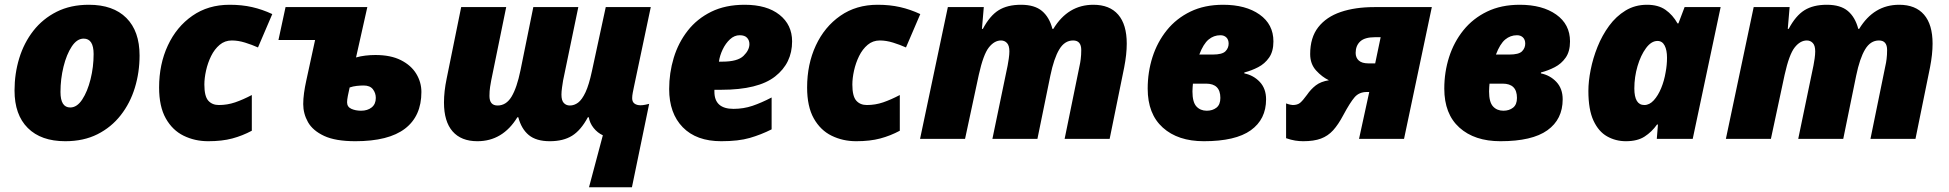

<svg xmlns="http://www.w3.org/2000/svg" viewBox="-20 -583 8180 806"><path d="M253.9 9.8Q152.3 9.8 96.7 -45.7Q41 -101.1 41 -203.1Q41 -273.9 60.8 -338.6Q80.6 -403.3 120.1 -453.9Q159.7 -504.4 218 -533.7Q276.4 -563 353 -563Q455.1 -563 510.5 -507.6Q565.9 -452.1 565.9 -350.1Q565.9 -279.3 546.1 -214.6Q526.4 -149.9 486.8 -99.4Q447.3 -48.8 389.2 -19.5Q331.1 9.8 253.9 9.8ZM274.9 -131.8Q303.2 -131.8 325.2 -165.3Q347.2 -198.7 360.1 -250.2Q373 -301.8 373 -356Q373 -420.9 331.1 -420.9Q303.2 -420.9 281.2 -387.7Q259.3 -354.5 246.6 -303Q233.9 -251.5 233.9 -196.8Q233.9 -131.8 274.9 -131.8Z M854 9.8Q797.9 9.8 751 -13.2Q704.1 -36.1 676 -85.9Q647.9 -135.7 647.9 -215.8Q647.9 -313.5 684.6 -392.1Q721.2 -470.7 787.6 -516.8Q854 -563 943.8 -563Q995.6 -563 1038.3 -553.2Q1081.1 -543.5 1123 -523.9L1063 -383.8Q1038.1 -395 1009 -404.1Q980 -413.1 953.1 -413.1Q923.8 -413.1 902.1 -394.8Q880.4 -376.5 866.2 -347.7Q852.1 -318.8 845 -286.9Q837.9 -254.9 837.9 -228Q837.9 -179.2 854.2 -160.6Q870.6 -142.1 898.9 -142.1Q934.1 -142.1 967 -153.3Q1000 -164.6 1037.1 -184.1V-34.2Q998 -13.2 955.1 -1.7Q912.1 9.8 854 9.8Z M1471.7 9.8Q1388.2 9.8 1340.6 -12.5Q1293 -34.7 1272.9 -70.3Q1252.9 -106 1252.9 -146Q1252.9 -167.5 1256.3 -192.6Q1259.8 -217.8 1265.6 -244.1L1302.7 -415H1148.9L1178.7 -553.2H1522L1474.6 -341.8Q1493.2 -347.2 1513.9 -349.6Q1534.7 -352.1 1555.7 -352.1Q1620.6 -352.1 1663.3 -330.3Q1706.1 -308.6 1727.5 -273.2Q1749 -237.8 1749 -196.8Q1749 -95.7 1680.2 -43Q1611.3 9.8 1471.7 9.8ZM1495.6 -118.2Q1522.9 -118.2 1540.3 -132.1Q1557.6 -146 1557.6 -171.9Q1557.6 -192.4 1545.4 -208.3Q1533.2 -224.1 1506.8 -224.1Q1493.2 -224.1 1477.5 -222.4Q1461.9 -220.7 1447.8 -215.8Q1443.4 -197.3 1440.2 -180.4Q1437 -163.6 1437 -153.8Q1437 -134.3 1454.8 -126.2Q1472.7 -118.2 1495.6 -118.2Z M2452.6 203.1 2510.7 -15.1Q2488.3 -25.4 2471.9 -45.9Q2455.6 -66.4 2451.7 -90.8H2447.8Q2418.5 -36.1 2381.6 -13.2Q2344.7 9.8 2288.1 9.8Q2231 9.8 2199.7 -16.1Q2168.5 -42 2155.8 -90.8H2151.9Q2090.3 9.8 1983.9 9.8Q1916 9.8 1879.9 -31.5Q1843.8 -72.8 1843.8 -152.8Q1843.8 -199.2 1855 -252.9L1916 -553.2H2105L2042 -245.1Q2040 -235.4 2037.4 -218.3Q2034.7 -201.2 2034.7 -180.2Q2034.7 -140.1 2068.8 -140.1Q2105 -140.1 2127.4 -177.2Q2149.9 -214.4 2165 -288.1L2218.8 -553.2H2407.7L2343.8 -245.1Q2341.8 -233.9 2339.4 -216.1Q2336.9 -198.2 2336.9 -186Q2336.9 -161.1 2346.9 -150.6Q2356.9 -140.1 2372.1 -140.1Q2390.6 -140.1 2407 -152.3Q2423.3 -164.6 2438 -195.8Q2452.6 -227.1 2464.8 -284.2L2522.9 -553.2H2711.9L2641.1 -217.8Q2638.7 -206.1 2636.2 -193.4Q2633.8 -180.7 2633.8 -170.9Q2633.8 -155.3 2643.6 -148.2Q2653.3 -141.1 2668.9 -141.1Q2677.7 -141.1 2688.7 -143.3Q2699.7 -145.5 2705.1 -147L2632.8 203.1Z M3007.8 9.8Q2903.3 9.8 2846.2 -48.8Q2789.1 -107.4 2789.1 -209Q2789.1 -276.9 2808.3 -340.3Q2827.6 -403.8 2866.9 -454.1Q2906.2 -504.4 2965.8 -533.7Q3025.4 -563 3106 -563Q3199.2 -563 3252.2 -521Q3305.2 -479 3305.2 -409.2Q3305.2 -317.9 3233.9 -262Q3162.6 -206.1 3007.8 -206.1H2979V-198.2Q2979 -126 3059.1 -126Q3101.1 -126 3138.7 -138.7Q3176.3 -151.4 3219.2 -173.8V-40Q3174.8 -17.6 3127.4 -3.9Q3080.1 9.8 3007.8 9.8ZM2998 -324.2H3012.2Q3076.2 -324.2 3101.1 -348.4Q3126 -372.6 3126 -397.9Q3126 -413.6 3116.2 -424.3Q3106.4 -435.1 3085 -435.1Q3063 -435.1 3044.4 -418Q3025.9 -400.9 3013.7 -375.2Q3001.5 -349.6 2998 -324.2Z M3574.2 9.8Q3518.1 9.8 3471.2 -13.2Q3424.3 -36.1 3396.2 -85.9Q3368.2 -135.7 3368.2 -215.8Q3368.2 -313.5 3404.8 -392.1Q3441.4 -470.7 3507.8 -516.8Q3574.2 -563 3664.1 -563Q3715.8 -563 3758.5 -553.2Q3801.3 -543.5 3843.3 -523.9L3783.2 -383.8Q3758.3 -395 3729.2 -404.1Q3700.2 -413.1 3673.3 -413.1Q3644 -413.1 3622.3 -394.8Q3600.6 -376.5 3586.4 -347.7Q3572.3 -318.8 3565.2 -286.9Q3558.1 -254.9 3558.1 -228Q3558.1 -179.2 3574.5 -160.6Q3590.8 -142.1 3619.1 -142.1Q3654.3 -142.1 3687.3 -153.3Q3720.2 -164.6 3757.3 -184.1V-34.2Q3718.3 -13.2 3675.3 -1.7Q3632.3 9.8 3574.2 9.8Z M3842.3 0 3959 -553.2H4109.9L4102.1 -461.9H4106Q4135.3 -517.1 4172.1 -540Q4209 -563 4266.1 -563Q4323.2 -563 4354.2 -536.9Q4385.3 -510.7 4397.9 -461.9H4401.9Q4463.4 -563 4569.8 -563Q4638.2 -563 4674.1 -521.5Q4710 -480 4710 -399.9Q4710 -355 4699.2 -299.8L4638.2 0H4449.2L4512.2 -308.1Q4514.6 -317.9 4516.8 -335Q4519 -352.1 4519 -373Q4519 -413.1 4484.9 -413.1Q4449.2 -413.1 4426.8 -375.7Q4404.3 -338.4 4389.2 -265.1L4335 0H4146L4210 -308.1Q4212.4 -319.3 4214.8 -337.2Q4217.3 -355 4217.3 -367.2Q4217.3 -391.6 4207.3 -402.3Q4197.3 -413.1 4182.1 -413.1Q4154.3 -413.1 4131.1 -383.8Q4107.9 -354.5 4088.9 -269L4031.2 0Z M5033.7 9.8Q4924.8 9.8 4861.3 -47.4Q4797.9 -104.5 4797.9 -210.9Q4797.9 -280.3 4818.1 -343.5Q4838.4 -406.7 4878.4 -456.3Q4918.5 -505.9 4977.5 -534.4Q5036.6 -563 5114.7 -563Q5209.5 -563 5267.6 -522Q5325.7 -481 5325.7 -409.2Q5325.7 -367.2 5307.6 -341.3Q5289.6 -315.4 5261.7 -301Q5233.9 -286.6 5203.6 -278.8V-274.9Q5242.2 -267.1 5268.6 -239Q5294.9 -210.9 5294.9 -166Q5294.9 -82 5230.7 -36.1Q5166.5 9.8 5033.7 9.8ZM5014.6 -354H5070.8Q5110.8 -354 5124.3 -367.7Q5137.7 -381.3 5137.7 -399.9Q5137.7 -416.5 5128.2 -425.8Q5118.7 -435.1 5103 -435.1Q5075.2 -435.1 5053.5 -417Q5031.7 -398.9 5014.6 -354ZM5045.9 -118.2Q5070.3 -118.2 5086.7 -131.1Q5103 -144 5103 -171.9Q5103 -231.9 5043 -231.9H4987.8Q4987.3 -223.1 4986.6 -217.5Q4985.8 -211.9 4985.8 -199.2Q4985.8 -154.3 5002.4 -136.2Q5019 -118.2 5045.9 -118.2Z M5450.7 9.8Q5434.1 9.8 5417 7.1Q5399.9 4.4 5378.9 -2.9V-148.9Q5387.7 -145.5 5395.5 -143.8Q5403.3 -142.1 5406.7 -142.1Q5426.3 -142.1 5437.5 -151.1Q5448.7 -160.2 5466.8 -185.1Q5482.4 -208 5503.4 -224.4Q5524.4 -240.7 5558.6 -246.1Q5529.8 -259.8 5504.9 -287.1Q5480 -314.5 5480 -356Q5480 -425.3 5513.9 -468.8Q5547.9 -512.2 5608.4 -532.7Q5668.9 -553.2 5749 -553.2H5990.7L5874 0H5685.1L5728 -196.8H5717.8Q5685.5 -196.8 5666.5 -174.8Q5647.5 -152.8 5618.7 -99.1Q5598.1 -60.1 5576.4 -36.1Q5554.7 -12.2 5525.1 -1.2Q5495.6 9.8 5450.7 9.8ZM5724.6 -316.9H5752.9L5775.9 -426.8H5752Q5709 -426.8 5689.9 -408.9Q5670.9 -391.1 5670.9 -360.8Q5670.9 -340.8 5684.1 -328.9Q5697.3 -316.9 5724.6 -316.9Z M6278.8 9.8Q6169.9 9.8 6106.4 -47.4Q6043 -104.5 6043 -210.9Q6043 -280.3 6063.2 -343.5Q6083.5 -406.7 6123.5 -456.3Q6163.6 -505.9 6222.7 -534.4Q6281.7 -563 6359.9 -563Q6454.6 -563 6512.7 -522Q6570.8 -481 6570.8 -409.2Q6570.8 -367.2 6552.7 -341.3Q6534.7 -315.4 6506.8 -301Q6479 -286.6 6448.7 -278.8V-274.9Q6487.3 -267.1 6513.7 -239Q6540 -210.9 6540 -166Q6540 -82 6475.8 -36.1Q6411.6 9.8 6278.8 9.8ZM6259.8 -354H6315.9Q6356 -354 6369.4 -367.7Q6382.8 -381.3 6382.8 -399.9Q6382.8 -416.5 6373.3 -425.8Q6363.8 -435.1 6348.1 -435.1Q6320.3 -435.1 6298.6 -417Q6276.9 -398.9 6259.8 -354ZM6291 -118.2Q6315.4 -118.2 6331.8 -131.1Q6348.1 -144 6348.1 -171.9Q6348.1 -231.9 6288.1 -231.9H6232.9Q6232.4 -223.1 6231.7 -217.5Q6231 -211.9 6231 -199.2Q6231 -154.3 6247.6 -136.2Q6264.2 -118.2 6291 -118.2Z M6805.2 9.8Q6762.7 9.8 6726.8 -10.3Q6690.9 -30.3 6669.4 -76.4Q6647.9 -122.6 6647.9 -201.2Q6647.9 -241.7 6657.5 -290Q6667 -338.4 6686.3 -386.5Q6705.6 -434.6 6734.9 -474.6Q6764.2 -514.6 6804 -538.8Q6843.8 -563 6894 -563Q6941.4 -563 6971.7 -541.7Q7002 -520.5 7022 -484.9H7025.9L7051.8 -553.2H7203.1L7085.9 0H6935.1L6939.9 -60.1H6936Q6914.1 -29.3 6884 -9.8Q6854 9.8 6805.2 9.8ZM6882.8 -142.1Q6904.3 -142.1 6922.4 -161.9Q6940.4 -181.6 6953.4 -212.9Q6966.3 -244.1 6972.2 -279.8Q6978 -310.1 6978 -340.8Q6978 -372.6 6968 -391.8Q6958 -411.1 6938 -411.1Q6912.1 -411.1 6889.9 -381.1Q6867.7 -351.1 6854.2 -305.4Q6840.8 -259.8 6840.8 -211.9Q6840.8 -142.1 6882.8 -142.1Z M7225.1 0 7341.8 -553.2H7492.7L7484.9 -461.9H7488.8Q7518.1 -517.1 7554.9 -540Q7591.8 -563 7648.9 -563Q7706.1 -563 7737.1 -536.9Q7768.1 -510.7 7780.8 -461.9H7784.7Q7846.2 -563 7952.6 -563Q8021 -563 8056.9 -521.5Q8092.8 -480 8092.8 -399.9Q8092.8 -355 8082 -299.8L8021 0H7832L7895 -308.1Q7897.5 -317.9 7899.7 -335Q7901.9 -352.1 7901.9 -373Q7901.9 -413.1 7867.7 -413.1Q7832 -413.1 7809.6 -375.7Q7787.1 -338.4 7772 -265.1L7717.8 0H7528.8L7592.8 -308.1Q7595.2 -319.3 7597.7 -337.2Q7600.1 -355 7600.1 -367.2Q7600.1 -391.6 7590.1 -402.3Q7580.1 -413.1 7564.9 -413.1Q7537.1 -413.1 7513.9 -383.8Q7490.7 -354.5 7471.7 -269L7414.1 0Z"/></svg>

Font: Open Sans ExtraBold
Style: Italic
Weight: 800
Italic angle: -12°
Designer: Monotype Design Team
Foundry: Monotype Imaging Inc.
Version: Version 3.000; ttfautohint (v1.8.4)